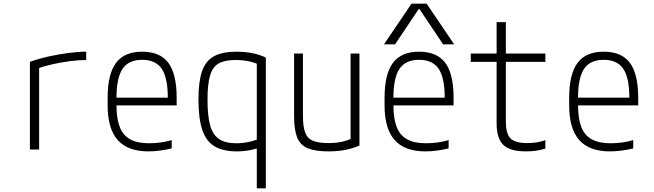

<svg xmlns="http://www.w3.org/2000/svg" viewBox="-20 -810 3540 1040"><path d="M142 -475Q189 -492 243 -504Q297 -516 350 -523Q403 -530 447 -530V-485Q407 -485 360.5 -479Q314 -473 266.5 -462.5Q219 -452 179 -437L192 -462V0H142Z M784 10Q672 10 617.5 -51.5Q563 -113 563 -240V-280Q563 -409 608.5 -469.5Q654 -530 750 -530Q847 -530 892 -469.5Q937 -409 937 -280V-239H587V-281H903L889 -265V-279Q889 -389 856 -437.5Q823 -486 750 -486Q677 -486 644 -437.5Q611 -389 611 -279V-241Q611 -167 629 -121.5Q647 -76 686 -55Q725 -34 787 -34Q817 -34 848 -38Q879 -42 910 -51V-6Q881 1 848 5.5Q815 10 784 10Z M1371 210V-489L1386 -458Q1358 -472 1325 -478.5Q1292 -485 1256 -485Q1197 -485 1164 -466Q1131 -447 1117.5 -400Q1104 -353 1104 -270Q1104 -182 1118.5 -130.5Q1133 -79 1167 -56.5Q1201 -34 1259 -34Q1292 -34 1324.5 -40.5Q1357 -47 1386 -60L1401 -16Q1374 -5 1338.5 2.5Q1303 10 1262 10Q1188 10 1142 -17.5Q1096 -45 1075.5 -107Q1055 -169 1055 -270Q1055 -368 1074.5 -424.5Q1094 -481 1139.5 -505.5Q1185 -530 1260 -530Q1354 -530 1420 -498V210Z M1759 10Q1688 10 1647 -7Q1606 -24 1589.5 -65.5Q1573 -107 1573 -180V-520H1621V-182Q1621 -124 1633 -92Q1645 -60 1675 -47.5Q1705 -35 1759 -35Q1787 -35 1810 -38Q1833 -41 1854.5 -48Q1876 -55 1898 -66L1879 -34V-520H1927V-22Q1892 -6 1850.5 2Q1809 10 1759 10Z M2284 10Q2172 10 2117.5 -51.5Q2063 -113 2063 -240V-280Q2063 -409 2108.5 -469.5Q2154 -530 2250 -530Q2347 -530 2392 -469.5Q2437 -409 2437 -280V-239H2087V-281H2403L2389 -265V-279Q2389 -389 2356 -437.5Q2323 -486 2250 -486Q2177 -486 2144 -437.5Q2111 -389 2111 -279V-241Q2111 -167 2129 -121.5Q2147 -76 2186 -55Q2225 -34 2287 -34Q2317 -34 2348 -38Q2379 -42 2410 -51V-6Q2381 1 2348 5.5Q2315 10 2284 10ZM2060 -570 2209 -790H2291L2440 -570H2380L2252 -761H2248L2120 -570Z M2828 10Q2743 10 2706.5 -25Q2670 -60 2670 -143V-475H2530V-520H2670V-690H2720V-520H2934V-475H2720V-152Q2720 -86 2745 -60.5Q2770 -35 2836 -35Q2863 -35 2887.5 -39Q2912 -43 2934 -51V-5Q2908 3 2882 6.5Q2856 10 2828 10Z M3284 10Q3172 10 3117.5 -51.5Q3063 -113 3063 -240V-280Q3063 -409 3108.5 -469.5Q3154 -530 3250 -530Q3347 -530 3392 -469.5Q3437 -409 3437 -280V-239H3087V-281H3403L3389 -265V-279Q3389 -389 3356 -437.5Q3323 -486 3250 -486Q3177 -486 3144 -437.5Q3111 -389 3111 -279V-241Q3111 -167 3129 -121.5Q3147 -76 3186 -55Q3225 -34 3287 -34Q3317 -34 3348 -38Q3379 -42 3410 -51V-6Q3381 1 3348 5.5Q3315 10 3284 10Z"/></svg>

Font: M PLUS Code Latin Light
Style: Regular
Weight: 300
Designer: Coji Morishita
Foundry: UNDERFOREST DESIGN
Version: Version 1.002; ttfautohint (v1.8.3)